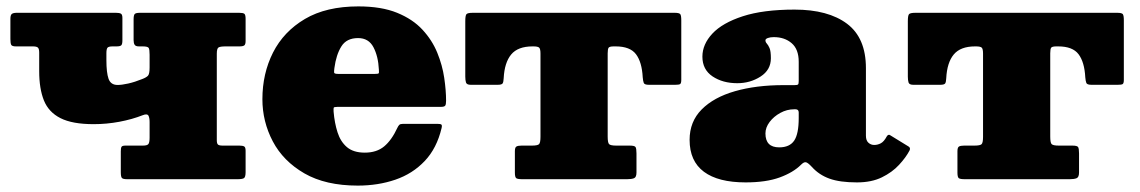

<svg xmlns="http://www.w3.org/2000/svg" viewBox="-20 -560 3564 600"><path d="M447.5 -389Q447.5 -405 444.8 -410Q442 -415 426 -415H414.5Q404 -415 400.8 -420Q397.5 -425 397.5 -434.5V-499Q397.5 -512.5 401 -516.2Q404.5 -520 417.5 -520H727.5Q739.5 -520 743.5 -517Q747.5 -514 747.5 -501V-432Q747.5 -421.5 743.5 -418.2Q739.5 -415 728 -415H685Q668.5 -415 663 -411.8Q657.5 -408.5 657.5 -392V-122Q657.5 -111.5 661.2 -108.2Q665 -105 676 -105H728Q738 -105 742.8 -102.5Q747.5 -100 747.5 -89V-22Q747.5 -6.5 742.2 -3.2Q737 0 722.5 0H377.5Q364 0 360.8 -4Q357.5 -8 357.5 -22V-87Q357.5 -97.5 359.8 -101.2Q362 -105 372 -105H426.5Q441 -105 444.2 -110.5Q447.5 -116 447.5 -130V-178.5Q447.5 -192 443.8 -198.8Q440 -205.5 426 -200Q393 -187 353.2 -179.5Q313.5 -172 272.5 -172Q206 -172 169 -190.8Q132 -209.5 117.2 -246.2Q102.5 -283 102.5 -337V-395.5Q102.5 -407.5 98.5 -411.2Q94.5 -415 83 -415H30Q17.5 -415 15 -420Q12.5 -425 12.5 -438V-501Q12.5 -513 17 -516.5Q21.5 -520 32.5 -520H342.5Q352.5 -520 357.5 -517.5Q362.5 -515 362.5 -504V-434Q362.5 -422 359 -418.5Q355.5 -415 344 -415H332Q319.5 -415 316 -411Q312.5 -407 312.5 -393.5V-372Q312.5 -333 319.2 -313.8Q326 -294.5 347.5 -294.5Q360.5 -294.5 380.8 -299Q401 -303.5 424.5 -313Q437.5 -318 442.5 -323.5Q447.5 -329 447.5 -349Z M800 -250Q800 -330 833.2 -395.8Q866.5 -461.5 933 -500.8Q999.5 -540 1100 -540Q1172 -540 1221 -520Q1270 -500 1300.2 -467.2Q1330.5 -434.5 1346.5 -395.2Q1362.5 -356 1368.2 -316.8Q1374 -277.5 1374 -245Q1374 -233.5 1371.2 -229.8Q1368.5 -226 1357 -226H1034Q1023.5 -226 1022.8 -223.2Q1022 -220.5 1022.5 -211Q1025.5 -175.5 1034.8 -146.5Q1044 -117.5 1064.2 -100.2Q1084.5 -83 1120 -83Q1157 -83 1180.5 -102.5Q1204 -122 1222 -161Q1224.5 -166.5 1227.8 -169.8Q1231 -173 1240 -173H1346Q1356.5 -173 1359.2 -170.8Q1362 -168.5 1360 -160Q1345 -96.5 1307.2 -56.8Q1269.5 -17 1215.5 1.5Q1161.5 20 1098 20Q997.5 20 931.2 -18.2Q865 -56.5 832.5 -118.2Q800 -180 800 -250ZM1038 -329H1151Q1161.5 -329 1163.2 -330.8Q1165 -332.5 1164 -342.5Q1162 -384 1147 -412.5Q1132 -441 1099 -441Q1063 -441 1046.8 -415Q1030.5 -389 1025 -347.5Q1023.5 -336.5 1024.2 -332.8Q1025 -329 1038 -329Z M1589 -20.5V-87.5Q1589 -99.5 1594 -102.2Q1599 -105 1610 -105H1642Q1660 -105 1664.5 -109.5Q1669 -114 1669 -132.5V-392.5Q1669 -407 1665 -411Q1661 -415 1647 -415H1644Q1598.5 -415 1577.5 -389.8Q1556.5 -364.5 1554 -315.5Q1553.5 -304 1550.8 -299.5Q1548 -295 1535 -295H1451Q1438.5 -295 1436.2 -302.2Q1434 -309.5 1434 -320.5V-493.5Q1434 -511 1437.5 -515.5Q1441 -520 1458 -520H2088Q2102.5 -520 2105.8 -515.8Q2109 -511.5 2109 -496.5V-310.5Q2109 -299.5 2105.2 -297.2Q2101.5 -295 2090 -295H2008Q1994 -295 1991.8 -300.8Q1989.5 -306.5 1988.5 -318.5Q1986 -366 1967.5 -390.5Q1949 -415 1904 -415H1898Q1885 -415 1882 -411Q1879 -407 1879 -393.5V-133.5Q1879 -114.5 1883.2 -109.8Q1887.5 -105 1906 -105H1948Q1963 -105 1966 -100.5Q1969 -96 1969 -80.5V-21Q1969 -6 1961.2 -3Q1953.5 0 1940 0H1612Q1597.5 0 1593.2 -3.2Q1589 -6.5 1589 -20.5Z M2135 -123Q2135 -180 2172.8 -218Q2210.5 -256 2276.8 -275Q2343 -294 2429 -294H2463Q2471.5 -294 2473.8 -296Q2476 -298 2476 -307V-367Q2476 -406 2454 -425Q2432 -444 2398 -444Q2387 -444 2379.5 -441.2Q2372 -438.5 2372 -434Q2372 -428.5 2376.2 -424Q2380.5 -419.5 2384.8 -409.8Q2389 -400 2389 -378Q2389 -341.5 2356.8 -320.8Q2324.5 -300 2284 -300Q2238.5 -300 2206.8 -321.2Q2175 -342.5 2175 -383Q2175 -421.5 2206.2 -455Q2237.5 -488.5 2301.2 -509.2Q2365 -530 2463 -530Q2568 -530 2627 -485.8Q2686 -441.5 2686 -347V-136Q2686 -121 2693.8 -114Q2701.5 -107 2712 -107Q2722.5 -107 2732.5 -112.2Q2742.5 -117.5 2751 -133.5Q2756 -142 2762.5 -137L2819.5 -102Q2826 -98 2822.5 -90Q2811 -68 2789.5 -44.8Q2768 -21.5 2735.8 -5.8Q2703.5 10 2658 10H2657.5Q2604.5 10 2572 -1.8Q2539.5 -13.5 2517 -38.5Q2504.5 -52 2498.2 -53Q2492 -54 2483.5 -45.5Q2459 -21 2416.5 -5.5Q2374 10 2310 10Q2224.5 10 2179.8 -23.2Q2135 -56.5 2135 -123ZM2372 -143Q2372 -99.5 2415 -99.5Q2447.5 -99.5 2461.8 -120.5Q2476 -141.5 2476 -191V-208.5Q2476 -218.5 2466 -218.5H2462Q2439 -218.5 2418.5 -207.2Q2398 -196 2385 -178.8Q2372 -161.5 2372 -143Z M2972 -20.5V-87.5Q2972 -99.5 2977 -102.2Q2982 -105 2993 -105H3025Q3043 -105 3047.5 -109.5Q3052 -114 3052 -132.5V-392.5Q3052 -407 3048 -411Q3044 -415 3030 -415H3027Q2981.5 -415 2960.5 -389.8Q2939.5 -364.5 2937 -315.5Q2936.5 -304 2933.8 -299.5Q2931 -295 2918 -295H2834Q2821.5 -295 2819.2 -302.2Q2817 -309.5 2817 -320.5V-493.5Q2817 -511 2820.5 -515.5Q2824 -520 2841 -520H3471Q3485.5 -520 3488.8 -515.8Q3492 -511.5 3492 -496.5V-310.5Q3492 -299.5 3488.2 -297.2Q3484.5 -295 3473 -295H3391Q3377 -295 3374.8 -300.8Q3372.5 -306.5 3371.5 -318.5Q3369 -366 3350.5 -390.5Q3332 -415 3287 -415H3281Q3268 -415 3265 -411Q3262 -407 3262 -393.5V-133.5Q3262 -114.5 3266.2 -109.8Q3270.5 -105 3289 -105H3331Q3346 -105 3349 -100.5Q3352 -96 3352 -80.5V-21Q3352 -6 3344.2 -3Q3336.5 0 3323 0H2995Q2980.5 0 2976.2 -3.2Q2972 -6.5 2972 -20.5Z"/></svg>

Font: Besley* Fatface
Style: Regular
Weight: 900
Designer: Owen Earl
Foundry: indestructible type*
Version: Version 3.000; ttfautohint (v1.8.3)